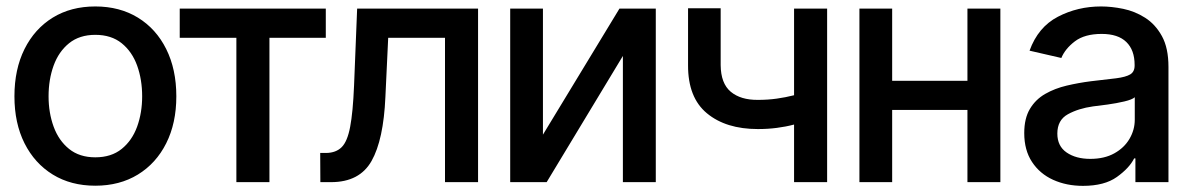

<svg xmlns="http://www.w3.org/2000/svg" viewBox="-20 -573 3747 604"><path d="M279.8 11.2Q203.1 11.2 146 -23.9Q88.9 -59.1 57.1 -122.3Q25.4 -185.5 25.4 -270Q25.4 -355 57.1 -418.7Q88.9 -482.4 146 -517.6Q203.1 -552.7 279.8 -552.7Q356.4 -552.7 413.8 -517.6Q471.2 -482.4 502.9 -418.7Q534.7 -355 534.7 -270Q534.7 -185.5 502.9 -122.3Q471.2 -59.1 413.8 -23.9Q356.4 11.2 279.8 11.2ZM279.8 -78.1Q330.1 -78.1 362.8 -104.5Q395.5 -130.9 411.4 -174.6Q427.2 -218.3 427.2 -270Q427.2 -322.8 411.4 -366.7Q395.5 -410.6 362.8 -437Q330.1 -463.4 279.8 -463.4Q230 -463.4 197.3 -437Q164.6 -410.6 148.7 -366.7Q132.8 -322.8 132.8 -270Q132.8 -218.3 148.7 -174.6Q164.6 -130.9 197.3 -104.5Q230 -78.1 279.8 -78.1Z M545.4 -454.1V-545.9H1004.9V-454.1H827.6V0H723.6V-454.1Z M987.8 0 987.3 -91.8H1006.3Q1037.1 -92.3 1054.9 -110.1Q1072.8 -127.9 1081.5 -173.8Q1090.3 -219.7 1093.8 -303.7L1103.5 -545.9H1483.9V0H1379.9V-454.1H1201.2L1192.4 -268.1Q1186.5 -133.3 1148.9 -66.7Q1111.3 0 1021.5 0Z M1688 -149.4 1928.7 -545.9H2043V0H1939.5V-397L1699.7 0H1585V-545.9H1688Z M2582 -545.9V0H2478V-181.2Q2452.1 -174.3 2423.8 -170.7Q2395.5 -167 2364.3 -167Q2263.7 -167 2203.9 -216.6Q2144 -266.1 2144.5 -368.2V-546.9H2247.1V-368.2Q2247.6 -310.5 2278.8 -284.4Q2310.1 -258.3 2364.3 -258.8Q2395.5 -258.8 2423.3 -262.7Q2451.2 -266.6 2478 -273.4V-545.9Z M2786.6 -545.9V-318.8H3023.4V-545.9H3127V0H3023.4V-227.1H2786.6V0H2683.6V-545.9Z M3386.7 11.7Q3335 11.7 3293 -7.3Q3251 -26.4 3226.6 -63.5Q3202.1 -100.6 3202.1 -154.3Q3202.1 -200.7 3220 -230.5Q3237.8 -260.3 3268.1 -277.6Q3298.3 -294.9 3335.7 -303.7Q3373 -312.5 3411.6 -317.4Q3460.4 -322.8 3491 -326.7Q3521.5 -330.6 3535.4 -338.9Q3549.3 -347.2 3549.3 -366.7V-369.1Q3549.3 -415.5 3523.2 -440.9Q3497.1 -466.3 3445.8 -466.3Q3392.1 -466.3 3361.3 -442.9Q3330.6 -419.4 3318.8 -390.6L3218.8 -413.6Q3245.6 -487.8 3307.9 -520.3Q3370.1 -552.7 3443.8 -552.7Q3476.6 -552.7 3513.4 -545.2Q3550.3 -537.6 3582.5 -517.1Q3614.7 -496.6 3635.3 -459.2Q3655.8 -421.9 3655.8 -362.3V0H3551.8V-74.7H3547.9Q3532.7 -44.4 3493.7 -16.4Q3454.6 11.7 3386.7 11.7ZM3409.7 -73.2Q3454.1 -73.2 3485.4 -90.6Q3516.6 -107.9 3533.2 -136.2Q3549.8 -164.6 3549.8 -196.3V-267.1Q3542 -259.8 3517.1 -253.9Q3492.2 -248 3463.9 -244.1Q3435.5 -240.2 3418.5 -238.3Q3372.6 -231.9 3339.4 -213.6Q3306.2 -195.3 3306.2 -152.8Q3306.2 -113.3 3335.4 -93.3Q3364.7 -73.2 3409.7 -73.2Z"/></svg>

Font: Inter Tight Medium
Style: Regular
Weight: 500
Designer: Rasmus Andersson
Foundry: rsms
Version: Version 3.004; ttfautohint (v1.8.4.7-5d5b)